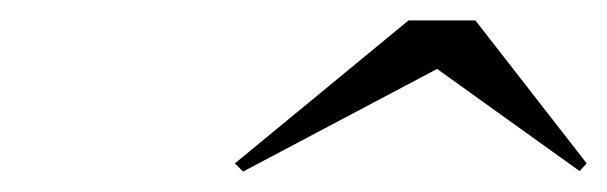

<svg xmlns="http://www.w3.org/2000/svg" viewBox="-20 -790 594 188"><path d="M218 -622 210 -630 380 -770H445.5L554.5 -630L547.5 -622.5L408 -722.5Z"/></svg>

Font: Bodoni Moda 18pt
Style: Italic
Weight: 400
Italic angle: -13°
Designer: Owen Earl
Foundry: indestructible type
Version: Version 2.005